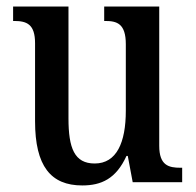

<svg xmlns="http://www.w3.org/2000/svg" viewBox="-20 -556 597 586"><path d="M231 10C289 10 334 -10 366 -80H370L385 0H536V-44H531C495 -44 466 -51 466 -111V-536H298V-492H301C337 -492 364 -484 364 -421V-218C364 -121 336 -57 269 -57C207 -57 189 -104 189 -195V-536H20V-492H23C62 -492 87 -482 87 -424V-186C87 -49 135 10 231 10Z"/></svg>

Font: Noto Serif Thai Condensed Medium
Style: Regular
Weight: 500
Width: 3
Designer: Monotype Design Team
Foundry: Monotype Imaging Inc.
Version: Version 2.002